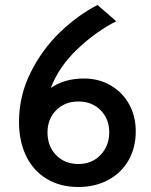

<svg xmlns="http://www.w3.org/2000/svg" viewBox="-20 -734 605 768"><path d="M523 -209Q523 -144 494.5 -93.5Q466 -43 413.5 -14.5Q361 14 293 14Q221 14 167 -18.5Q113 -51 84.5 -110Q56 -169 56 -246Q56 -351 102.5 -444Q149 -537 220.5 -605.5Q292 -674 370 -714L445 -649Q364 -608 290 -538Q216 -468 183 -382Q238 -420 316 -420Q375 -420 422.5 -392.5Q470 -365 496.5 -317Q523 -269 523 -209ZM417 -205Q417 -258 382.5 -293Q348 -328 294 -328Q239 -328 204.5 -293Q170 -258 170 -204Q170 -149 204.5 -113.5Q239 -78 294 -78Q348 -78 382.5 -114.5Q417 -151 417 -205Z"/></svg>

Font: Cabin Medium
Style: Regular
Weight: 500
Designer: Pablo Impallari
Foundry: Pablo Impallari. http://www.impallari.com Igino Marini. http://www.ikern.com
Version: Version 2.001